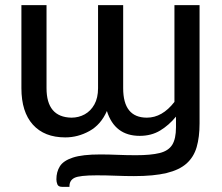

<svg xmlns="http://www.w3.org/2000/svg" viewBox="-20 -528 866 749"><path d="M251 201H223.5Q207.5 201 203.8 191.2Q200 181.5 200 171.5Q200 142.5 213.5 120.8Q227 99 264 86.8Q301 74.5 371 74.5Q403.5 74.5 438.8 76Q474 77.5 510.5 77.5Q568.5 77.5 602.8 69Q637 60.5 651.8 37Q666.5 13.5 666.5 -31.5V-73Q639 -39.5 604.8 -18.8Q570.5 2 525 2Q427.5 2 397 -95Q373.5 -41.5 328.8 -16.8Q284 8 234.5 8Q153 8 108.2 -41.8Q63.5 -91.5 63.5 -184V-508H161.5V-184Q161.5 -71 258.5 -69Q287 -69 310.5 -82Q334 -95 348.2 -120.5Q362.5 -146 362.5 -184V-508H460.5V-184Q460.5 -69 553 -69Q613 -69 660.5 -130.5V-508H758.5V-47Q758.5 7 747.2 45.8Q736 84.5 707.8 109.8Q679.5 135 629.8 147Q580 159 502.5 159Q469 159 431.8 157.5Q394.5 156 357.5 156Q290 156 270.5 165.8Q251 175.5 251 198.5Z"/></svg>

Font: Verano Sans Medium
Style: Regular
Weight: 500
Designer: Lukasz Dziedzic with Adam Twardoch and Botio Nikoltchev
Foundry: tyPoland Lukasz Dziedzic
Version: Version 3.001;December 28, 2019;FontCreator 12.0.0.2547 64-b